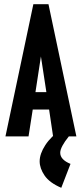

<svg xmlns="http://www.w3.org/2000/svg" viewBox="-20 -650 390 915"><path d="M233 0 214 -128H136L116 0H6L139 -630H211L344 0ZM175 -381 149 -211H201ZM316 131 272 245Q216 221 192.5 186.5Q169 152 169 119Q169 83 196 41.5Q223 0 273 -34L308 0Q267 51 267 78Q267 111 316 131Z"/></svg>

Font: Inconsolata ExtraCondensed Black
Style: Regular
Weight: 900
Width: 2
Monospace: yes
Designer: Raph Levien, Cyreal, Brenton Simpson
Foundry: Raph Levien, Cyreal, Google
Version: Version 3.001; ttfautohint (v1.8.2.53-6de2)